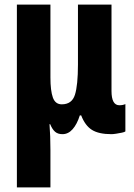

<svg xmlns="http://www.w3.org/2000/svg" viewBox="-20 -570 580 830"><path d="M53 240V-550H198V-235Q198 -178 208.5 -148.5Q219 -119 247 -119Q291 -119 304 -160.5Q317 -202 317 -291V-550H462V-177Q462 -115 496 -115Q511 -115 522 -120V-2Q519 1 507 3.5Q495 6 482 8Q469 10 462 10Q407 10 377.5 -8.5Q348 -27 331 -71H325Q313 -33 294 -11.5Q275 10 250 10Q230 10 218 -0.5Q206 -11 197 -33H194Q198 16 198 79V240Z"/></svg>

Font: Noto Sans ExtraCondensed ExtraBold
Style: Regular
Weight: 800
Width: 2
Designer: Monotype Design Team
Foundry: Monotype Imaging Inc.
Version: Version 2.013; ttfautohint (v1.8.4.7-5d5b)